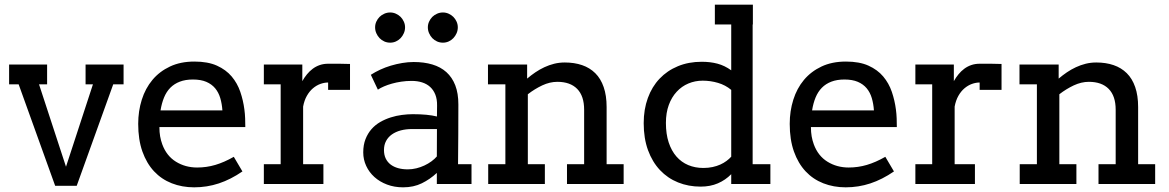

<svg xmlns="http://www.w3.org/2000/svg" viewBox="-20 -780 4957 814"><path d="M18.6 -506.3H179.7V-422.4H145.5L259.8 -73.2L374 -422.4H342.8V-506.3H503.9V-422.4H460L305.2 7.8H213.9L59.1 -422.4H18.6Z M797.9 -442.9Q766.1 -442.9 742.4 -433.8Q718.8 -424.8 702.1 -408Q685.5 -391.1 675.5 -366.7Q665.5 -342.3 660.6 -312H922.9Q920.9 -340.3 913.8 -364.3Q906.7 -388.2 892.1 -405.8Q877.4 -423.3 854.5 -433.1Q831.5 -442.9 797.9 -442.9ZM655.8 -241.2Q655.8 -219.7 658.9 -201.9Q662.1 -184.1 668 -168Q686 -119.1 725.8 -94.5Q765.6 -69.8 815.9 -69.8Q855.5 -69.8 892.8 -80.8Q930.2 -91.8 971.2 -115.2L1007.8 -53.2Q958 -19 907.7 -2.4Q857.4 14.2 803.2 14.2Q752 14.2 708.3 -2.9Q664.6 -20 633.1 -53.7Q601.6 -87.4 583.7 -137.7Q565.9 -188 565.9 -254.9Q565.9 -309.1 581.1 -357.2Q596.2 -405.3 626.2 -441.2Q656.2 -477.1 700.7 -498Q745.1 -519 804.2 -519Q861.3 -519 899.7 -501.7Q938 -484.4 962.2 -455.8Q986.3 -427.2 998.8 -390.6Q1011.2 -354 1016.1 -315.9Q1018.6 -297.4 1019.3 -278.3Q1020 -259.3 1020 -241.2Z M1463.9 -398.9H1371.1V-430.2Q1355 -430.2 1338.1 -424.1Q1321.3 -418 1306.6 -405.5Q1292 -393.1 1281 -373.8Q1270 -354.5 1265.1 -328.1V-84H1351.1V0H1098.6V-84H1169.9V-422.4H1098.6V-506.3H1261.7V-436Q1270.5 -451.7 1281.5 -465.1Q1292.5 -478.5 1305.9 -488.5Q1319.3 -498.5 1335.7 -504.2Q1352.1 -509.8 1371.1 -509.8Q1396.5 -509.8 1418.9 -509.8Q1441.4 -509.8 1463.9 -508.8Z M1793.9 -664.1Q1793.9 -676.8 1799.1 -688.2Q1804.2 -699.7 1812.7 -708.3Q1821.3 -716.8 1833 -721.9Q1844.7 -727.1 1857.9 -727.1Q1870.6 -727.1 1882.1 -721.9Q1893.6 -716.8 1902.1 -708.3Q1910.6 -699.7 1915.8 -688.2Q1920.9 -676.8 1920.9 -664.1Q1920.9 -650.9 1915.8 -639.2Q1910.6 -627.4 1902.1 -618.4Q1893.6 -609.4 1882.1 -604.2Q1870.6 -599.1 1857.9 -599.1Q1844.7 -599.1 1833 -604.2Q1821.3 -609.4 1812.7 -618.4Q1804.2 -627.4 1799.1 -639.2Q1793.9 -650.9 1793.9 -664.1ZM1570.3 -664.1Q1570.3 -676.8 1575.4 -688.2Q1580.6 -699.7 1589.1 -708.3Q1597.7 -716.8 1609.4 -721.9Q1621.1 -727.1 1634.3 -727.1Q1647 -727.1 1658.4 -721.9Q1669.9 -716.8 1678.5 -708.3Q1687 -699.7 1692.1 -688.2Q1697.3 -676.8 1697.3 -664.1Q1697.3 -650.9 1692.1 -639.2Q1687 -627.4 1678.5 -618.4Q1669.9 -609.4 1658.4 -604.2Q1647 -599.1 1634.3 -599.1Q1621.1 -599.1 1609.4 -604.2Q1597.7 -609.4 1589.1 -618.4Q1580.6 -627.4 1575.4 -639.2Q1570.3 -650.9 1570.3 -664.1ZM1709 -62Q1727.1 -62 1745.1 -66.4Q1763.2 -70.8 1779.3 -78.4Q1795.4 -85.9 1809.1 -95.9Q1822.8 -106 1832 -116.7L1832.5 -232.9H1727.1Q1700.7 -232.9 1679 -227.1Q1657.2 -221.2 1641.4 -210Q1625.5 -198.7 1616.7 -182.1Q1607.9 -165.5 1607.9 -144Q1607.9 -123.5 1615.2 -108.2Q1622.6 -92.8 1636 -82.5Q1649.4 -72.3 1668 -67.1Q1686.5 -62 1709 -62ZM1832 -46.9Q1803.2 -20 1768.3 -2.9Q1733.4 14.2 1689 14.2Q1651.9 14.2 1620.8 2.4Q1589.8 -9.3 1567.4 -29.5Q1544.9 -49.8 1532.5 -76.7Q1520 -103.5 1520 -133.8Q1520 -165.5 1529.5 -189.9Q1539.1 -214.4 1554.9 -232.4Q1570.8 -250.5 1592 -262.7Q1613.3 -274.9 1636.5 -282.2Q1659.7 -289.6 1683.8 -292.7Q1708 -295.9 1730 -295.9Q1793.5 -295.9 1832.5 -286.1L1833 -332Q1833.5 -358.9 1825.7 -378.7Q1817.9 -398.4 1803.7 -411.4Q1789.6 -424.3 1769.5 -430.7Q1749.5 -437 1725.1 -437Q1702.1 -437 1681.2 -433.8Q1660.2 -430.7 1641.8 -425.5Q1623.5 -420.4 1608.2 -413.8Q1592.8 -407.2 1582 -399.9L1552.2 -462.9Q1570.3 -474.6 1591.8 -484.6Q1613.3 -494.6 1637 -501.7Q1660.6 -508.8 1685.3 -512.9Q1710 -517.1 1733.9 -517.1Q1777.8 -517.1 1813 -506.6Q1848.1 -496.1 1872.6 -474.1Q1897 -452.1 1910.2 -418.2Q1923.3 -384.3 1923.3 -336.9Q1923.3 -273.4 1922.9 -210.4Q1922.4 -147.5 1921.9 -84H1979V0H1832Z M2383.8 -84H2456.5V-314.9Q2456.5 -373 2427 -403.1Q2397.5 -433.1 2342.8 -433.1Q2311 -433.1 2278.8 -418Q2246.6 -402.8 2217.8 -380.4V-84H2290V0H2049.8V-84H2122.6V-422.4H2048.8V-506.3H2214.8V-446.8Q2231.4 -460.9 2249.8 -473.4Q2268.1 -485.8 2288.1 -495.1Q2308.1 -504.4 2329.6 -509.8Q2351.1 -515.1 2374.5 -515.1Q2415 -515.1 2447.8 -503.9Q2480.5 -492.7 2503.7 -469.7Q2526.9 -446.8 2539.3 -410.9Q2551.8 -375 2551.8 -326.2V-84H2624V0H2383.8Z M2961.9 -67.9Q2982.9 -67.9 3001 -71.8Q3019 -75.7 3033.7 -82.3Q3048.3 -88.9 3060.1 -97.7Q3071.8 -106.4 3080.1 -115.7V-398.9Q3055.7 -419.4 3023.9 -428.7Q2992.2 -438 2959 -438Q2926.8 -438 2898.4 -426Q2870.1 -414.1 2848.9 -391.1Q2827.6 -368.2 2815.4 -335Q2803.2 -301.8 2803.2 -258.8Q2803.2 -211.9 2814.9 -176.3Q2826.7 -140.6 2847.7 -116.5Q2868.7 -92.3 2897.9 -80.1Q2927.2 -67.9 2961.9 -67.9ZM3010.7 -760.3H3171.9V-676.3H3170.9V-84H3246.1V0H3080.1V-41.5Q3055.7 -16.6 3023.4 -2.7Q2991.2 11.2 2950.2 11.2Q2898.9 11.2 2854.7 -6.6Q2810.5 -24.4 2778.1 -58.8Q2745.6 -93.3 2727.3 -143.3Q2709 -193.4 2709 -257.8Q2709 -316.4 2726.6 -364.5Q2744.1 -412.6 2776.4 -446.5Q2808.6 -480.5 2854 -499.3Q2899.4 -518.1 2955.1 -518.1Q2991.7 -518.1 3022 -510Q3052.2 -502 3080.1 -481.9V-676.3H3010.7Z M3560.1 -442.9Q3528.3 -442.9 3504.6 -433.8Q3481 -424.8 3464.4 -408Q3447.8 -391.1 3437.7 -366.7Q3427.7 -342.3 3422.9 -312H3685.1Q3683.1 -340.3 3676 -364.3Q3668.9 -388.2 3654.3 -405.8Q3639.6 -423.3 3616.7 -433.1Q3593.8 -442.9 3560.1 -442.9ZM3418 -241.2Q3418 -219.7 3421.1 -201.9Q3424.3 -184.1 3430.2 -168Q3448.2 -119.1 3488 -94.5Q3527.8 -69.8 3578.1 -69.8Q3617.7 -69.8 3655 -80.8Q3692.4 -91.8 3733.4 -115.2L3770 -53.2Q3720.2 -19 3669.9 -2.4Q3619.6 14.2 3565.4 14.2Q3514.2 14.2 3470.5 -2.9Q3426.8 -20 3395.3 -53.7Q3363.8 -87.4 3345.9 -137.7Q3328.1 -188 3328.1 -254.9Q3328.1 -309.1 3343.3 -357.2Q3358.4 -405.3 3388.4 -441.2Q3418.5 -477.1 3462.9 -498Q3507.3 -519 3566.4 -519Q3623.5 -519 3661.9 -501.7Q3700.2 -484.4 3724.4 -455.8Q3748.5 -427.2 3761 -390.6Q3773.4 -354 3778.3 -315.9Q3780.8 -297.4 3781.5 -278.3Q3782.2 -259.3 3782.2 -241.2Z M4226.1 -398.9H4133.3V-430.2Q4117.2 -430.2 4100.3 -424.1Q4083.5 -418 4068.8 -405.5Q4054.2 -393.1 4043.2 -373.8Q4032.2 -354.5 4027.3 -328.1V-84H4113.3V0H3860.8V-84H3932.1V-422.4H3860.8V-506.3H4023.9V-436Q4032.7 -451.7 4043.7 -465.1Q4054.7 -478.5 4068.1 -488.5Q4081.5 -498.5 4097.9 -504.2Q4114.3 -509.8 4133.3 -509.8Q4158.7 -509.8 4181.2 -509.8Q4203.6 -509.8 4226.1 -508.8Z M4637.2 -84H4710V-314.9Q4710 -373 4680.4 -403.1Q4650.9 -433.1 4596.2 -433.1Q4564.5 -433.1 4532.2 -418Q4500 -402.8 4471.2 -380.4V-84H4543.5V0H4303.2V-84H4376V-422.4H4302.2V-506.3H4468.3V-446.8Q4484.9 -460.9 4503.2 -473.4Q4521.5 -485.8 4541.5 -495.1Q4561.5 -504.4 4583 -509.8Q4604.5 -515.1 4627.9 -515.1Q4668.5 -515.1 4701.2 -503.9Q4733.9 -492.7 4757.1 -469.7Q4780.3 -446.8 4792.7 -410.9Q4805.2 -375 4805.2 -326.2V-84H4877.4V0H4637.2Z"/></svg>

Font: Twentytwelve Slab
Style: TwentytwelveSlab
Weight: 400
Designer: Domenico Catapano
Version: Version 1.00 2012